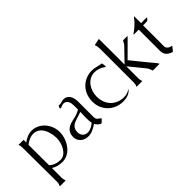

<svg xmlns="http://www.w3.org/2000/svg" viewBox="-25 -1165 1892 1892"><g transform="rotate(-45 920.5 -219.0)"><path d="M40.5 -414.1 41.5 -417 43 -418H106.9Q109.4 -418 110.4 -412.8Q111.3 -407.7 111.3 -401.1Q111.3 -394.5 110.8 -388.2Q110.4 -381.8 110.4 -379.9Q135.7 -400.4 166.5 -413.1Q197.3 -425.8 230.5 -425.8Q271.5 -425.8 305.9 -408.4Q340.3 -391.1 365.2 -362.3Q390.1 -333.5 404.1 -296.4Q418 -259.3 418 -220.2Q418 -194.3 412.1 -167.5Q406.2 -140.6 394.8 -115.2Q383.3 -89.8 366.9 -67.4Q350.6 -44.9 329.8 -28.3Q309.1 -11.7 283.9 -2Q258.8 7.8 230.5 7.8Q199.2 7.8 168.9 0.2Q138.7 -7.3 111.8 -23.9V112.3Q111.8 134.3 120.6 153.8V156.2L118.2 158.7H43L40.5 153.8Q51.8 134.3 51.8 112.3L48.8 -372.6Q48.8 -383.3 47.4 -393.8Q45.9 -404.3 40.5 -414.1ZM111.3 -63.5Q134.8 -41.5 165 -30.8Q195.3 -20 227.1 -20Q258.8 -20 282.7 -37.8Q306.6 -55.7 322.5 -82.5Q338.4 -109.4 346.4 -140.6Q354.5 -171.9 354.5 -198.7Q354.5 -218.8 351.3 -241Q348.1 -263.2 341.6 -284.9Q335 -306.6 324.7 -326.2Q314.5 -345.7 299.6 -360.6Q284.7 -375.5 265.4 -384.3Q246.1 -393.1 221.7 -393.1Q190.9 -393.1 162.4 -380.4Q133.8 -367.7 110.4 -348.6Z M700.7 -309.6Q700.7 -324.2 697.8 -338.9Q694.8 -353.5 687.7 -365.7Q680.7 -377.9 668.9 -385.5Q657.2 -393.1 640.1 -393.1Q633.3 -393.1 626.2 -390.9Q619.1 -388.7 612.3 -386Q605.5 -383.3 599.1 -381.1Q592.8 -378.9 586.9 -378.9Q582.5 -378.9 582.5 -383.3Q582.5 -385.7 583.7 -389.6Q585 -393.6 586.9 -397.7Q588.9 -401.9 590.8 -405.8Q592.8 -409.7 593.8 -412.1L597.7 -414.1Q604 -411.1 611.3 -411.1Q618.7 -411.1 625.7 -412.8Q632.8 -414.6 639.6 -416.7Q646.5 -418.9 653.6 -420.9Q660.6 -422.9 668 -422.9Q692.9 -422.9 710 -412.6Q727.1 -402.3 737.5 -386Q748 -369.6 752.7 -348.6Q757.3 -327.6 757.3 -306.2V-96.7Q757.3 -77.6 760.5 -68.1Q763.7 -58.6 769.8 -52.5Q775.9 -46.4 784.7 -40.8Q793.5 -35.2 805.2 -23.9Q803.2 -22 798.1 -16.4Q793 -10.7 786.9 -4.9Q780.8 1 775.6 5.6Q770.5 10.3 768.6 10.3Q760.7 10.3 752.2 5.1Q743.7 0 735.8 -7.6Q728 -15.1 721.9 -23.4Q715.8 -31.7 712.9 -38.6Q685.1 -19 653.3 -4.4Q621.6 10.3 586.4 10.3Q563.5 10.3 543.5 3.2Q523.4 -3.9 508.3 -17.3Q493.2 -30.8 484.4 -49.8Q475.6 -68.8 475.6 -92.3Q475.6 -121.6 485.4 -142.3Q495.1 -163.1 512 -177.2Q528.8 -191.4 551.5 -199.7Q574.2 -208 600.1 -212.9Q627.4 -218.3 652.1 -226.8Q676.8 -235.4 700.7 -249.5ZM704.6 -63.5Q701.2 -80.6 700 -98.1Q698.7 -115.7 698.7 -133.3Q698.7 -154.8 699.7 -175.5Q700.7 -196.3 700.7 -217.8Q683.6 -210.4 665 -205.1Q646.5 -199.7 628.7 -194.1Q610.8 -188.5 594.5 -181.2Q578.1 -173.8 565.7 -162.6Q553.2 -151.4 545.9 -134.5Q538.6 -117.7 538.6 -93.3Q538.6 -78.1 543.7 -64.9Q548.8 -51.8 558.1 -42Q567.4 -32.2 580.1 -26.6Q592.8 -21 608.4 -21Q634.3 -21 660.2 -33.4Q686 -45.9 704.6 -63.5Z M1075.7 -395Q1039.1 -395 1010.3 -378.7Q981.4 -362.3 961.7 -336.2Q941.9 -310.1 931.4 -277.1Q920.9 -244.1 920.9 -210.4Q920.9 -168 934.1 -132.1Q947.3 -96.2 971.9 -70.1Q996.6 -43.9 1031.5 -29.3Q1066.4 -14.6 1109.9 -14.6Q1133.3 -14.6 1156 -22Q1178.7 -29.3 1197.3 -43.9Q1187.5 -28.8 1173.6 -18.3Q1159.7 -7.8 1143.1 -1.5Q1126.5 4.9 1108.9 7.6Q1091.3 10.3 1074.2 10.3Q1027.8 10.3 988 -5.9Q948.2 -22 918.9 -50.5Q889.6 -79.1 872.8 -118.4Q856 -157.7 856 -204.1Q856 -251.5 871.6 -292Q887.2 -332.5 915.8 -362.3Q944.3 -392.1 984.1 -408.9Q1023.9 -425.8 1071.8 -425.8Q1086.4 -425.8 1100.8 -423.1Q1115.2 -420.4 1129.6 -417Q1144 -413.6 1158.2 -410.2Q1172.4 -406.7 1187 -405.3L1189.9 -402.3Q1192.4 -391.1 1193.6 -379.2Q1194.8 -367.2 1194.8 -355.5L1192.4 -353.5H1189.9Q1165.5 -373 1136.2 -384Q1106.9 -395 1075.7 -395Z M1338.4 -595.7Q1339.4 -505.9 1339.1 -417Q1338.9 -328.1 1338.9 -238.3L1473.1 -377.4Q1477.1 -381.3 1480 -387Q1482.9 -392.6 1485.6 -398.2Q1488.3 -403.8 1491 -409.2Q1493.7 -414.6 1497.6 -418H1554.2L1556.6 -416.5L1556.2 -413.1L1390.6 -248Q1424.3 -205.6 1458.3 -164.1Q1492.2 -122.6 1526.4 -80.6Q1542 -61 1558.8 -42.5Q1575.7 -23.9 1588.4 -2L1585 0H1497.1L1493.2 -2Q1488.3 -15.6 1483.2 -29.5Q1478 -43.5 1468.8 -54.7L1338.9 -214.8V-45.4Q1338.9 -34.7 1340.6 -24.2Q1342.3 -13.7 1347.7 -3.9V-1Q1345.7 0 1344.2 0H1270L1267.6 -1V-3.9Q1273.4 -13.7 1275.9 -23.9Q1278.3 -34.2 1278.3 -45.4V-509.3Q1278.3 -526.9 1276.4 -544.2Q1274.4 -561.5 1267.6 -578.1V-579.6L1270 -582.5Q1274.9 -583.5 1284.9 -585.7Q1294.9 -587.9 1305.7 -590.1Q1316.4 -592.3 1325.7 -594Q1335 -595.7 1338.4 -595.7Z M1741.2 -88.9Q1741.2 -78.1 1746.6 -69.6Q1752 -61 1760.3 -54.7Q1768.6 -48.3 1778.6 -44.4Q1788.6 -40.5 1797.9 -39.6L1800.3 -37.6V-34.7L1766.6 7.8L1762.2 9.3Q1724.6 -2 1702.9 -24.9Q1681.2 -47.9 1681.2 -88.9V-383.3H1615.2L1611.3 -384.8L1612.3 -388.7Q1648.4 -412.6 1680.2 -441.9Q1711.9 -471.2 1736.8 -506.3L1739.7 -507.3L1742.2 -504.4L1742.7 -412.1Q1757.8 -412.1 1772.9 -412.6Q1788.1 -413.1 1803.2 -413.1Q1808.6 -413.1 1813.7 -412.8Q1818.8 -412.6 1823.7 -411.1Q1820.3 -403.3 1813.2 -396.5Q1806.2 -389.6 1800.3 -384.3Q1785.6 -382.8 1770.8 -382.8Q1755.9 -382.8 1741.2 -383.3Z"/></g></svg>

Font: CAT Linz
Style: Regular
Weight: 400
Designer: Peter Wiegel
Foundry: Peter Wiegel
Version: Version 1.08